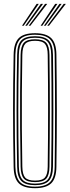

<svg xmlns="http://www.w3.org/2000/svg" viewBox="-20 -980 366 1006"><path d="M163.5 6Q103.8 6 78.1 -20Q52.5 -46 51.5 -105.8Q50 -188.2 49.2 -260.6Q48.5 -333 48.5 -402.1Q48.5 -471.2 49.2 -542.5Q50 -613.8 51.5 -693.5Q52.5 -754 78.1 -780Q103.8 -806 163.5 -806Q222 -806 248.4 -780.2Q274.8 -754.5 275.5 -693.5Q276.5 -619.2 277.1 -547.2Q277.8 -475.2 277.8 -403.4Q277.8 -331.5 277.2 -257.6Q276.8 -183.8 275.5 -105.8Q274.8 -45.2 248.4 -19.6Q222 6 163.5 6ZM163.5 -2Q217.8 -2 241.8 -25.8Q265.8 -49.5 266.5 -106Q267.5 -181.5 268 -253.4Q268.5 -325.2 268.5 -396.5Q268.5 -467.8 268 -541.2Q267.5 -614.8 266.5 -693.5Q265.8 -751 241.5 -774.5Q217.2 -798 163.5 -798Q107.5 -798 84.6 -773.6Q61.8 -749.2 60.5 -693.5Q59 -610.2 58.2 -537.4Q57.5 -464.5 57.5 -395.5Q57.5 -326.5 58.2 -255.6Q59 -184.8 60.5 -106Q61.8 -50.5 84.8 -26.2Q107.8 -2 163.5 -2ZM163.5 -9.8Q113 -9.8 91.8 -31.6Q70.5 -53.5 69.8 -106.2Q68.2 -189.2 67.5 -262.1Q66.8 -335 66.8 -404Q66.8 -473 67.5 -543.8Q68.2 -614.5 69.8 -693.2Q70.5 -746.5 91.8 -768.4Q113 -790.2 163.5 -790.2Q213.5 -790.2 235.1 -768.2Q256.8 -746.2 257.5 -693.2Q258.5 -609.2 259 -536.2Q259.5 -463.2 259.5 -394.5Q259.5 -325.8 258.9 -255.4Q258.2 -185 257.5 -106.2Q256.8 -54.2 235.4 -32Q214 -9.8 163.5 -9.8ZM163.5 -17.8Q210.2 -17.8 229 -38Q247.8 -58.2 248.2 -106.5Q249.5 -192 249.9 -264.8Q250.2 -337.5 250.2 -405.2Q250.2 -473 249.8 -543Q249.2 -613 248.2 -693Q247.8 -741.2 229.1 -761.8Q210.5 -782.2 163.5 -782.2Q117.2 -782.2 98.5 -762.2Q79.8 -742.2 78.8 -693.2Q77.2 -614.2 76.5 -542.9Q75.8 -471.5 75.8 -402.2Q75.8 -333 76.5 -260.4Q77.2 -187.8 78.8 -106.2Q79.8 -57.5 98.8 -37.6Q117.8 -17.8 163.5 -17.8ZM163.5 -25.8Q122 -25.8 105.4 -43.8Q88.8 -61.8 88 -106.5Q86 -217.5 85.4 -311.2Q84.8 -405 85.4 -496.5Q86 -588 88 -693Q88.8 -738 105.2 -756.1Q121.8 -774.2 163.5 -774.2Q205.8 -774.2 222.2 -755.9Q238.8 -737.5 239.2 -692.8Q240.2 -605 240.8 -532Q241.2 -459 241.2 -392.1Q241.2 -325.2 240.6 -256.1Q240 -187 239.2 -106.8Q238.8 -62.5 222.4 -44.1Q206 -25.8 163.5 -25.8ZM163.5 -33.8Q202 -33.8 215.9 -50.5Q229.8 -67.2 230 -107Q231.2 -190.5 231.6 -261.1Q232 -331.8 232 -398.6Q232 -465.5 231.6 -536.6Q231.2 -607.8 230 -692.5Q229.8 -732.5 216 -749.4Q202.2 -766.2 163.5 -766.2Q126.2 -766.2 112 -750.2Q97.8 -734.2 97 -692.8Q95.2 -587 94.5 -494.5Q93.8 -402 94.4 -308.6Q95 -215.2 97 -106.8Q97.8 -65.5 112 -49.6Q126.2 -33.8 163.5 -33.8ZM95.2 -845 172 -959.8H183.2L104 -845ZM112.5 -845 194 -959.8H205.5L121.5 -845ZM130 -845 216.2 -959.8H227.5L139 -845ZM192.8 -845 269.2 -959.8H280.8L201.5 -845ZM210 -845 291.5 -959.8H302.8L219 -845ZM227.5 -845 313.8 -959.8H325L236.5 -845Z"/></svg>

Font: Big Shoulders Inline Display Thin Light
Style: Regular
Weight: 300
Version: Version 2.002